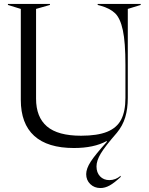

<svg xmlns="http://www.w3.org/2000/svg" viewBox="-20 -732 750 969"><path d="M415 147Q415 119 438 83.5Q461 48 520 -17L518 -20Q454 15 353 15Q220 15 152.5 -46.5Q85 -108 85 -228V-687L20 -707V-712H232V-707L162 -687V-234Q162 -141 217 -94Q272 -47 389 -47Q472 -47 521 -67Q570 -87 591.5 -128.5Q613 -170 613 -238V-405Q613 -519 600 -579.5Q587 -640 561 -665Q535 -690 488 -703L473 -707V-712H690V-707L625 -687V-238Q625 -183 612 -140Q599 -97 570 -62Q510 7 488.5 43Q467 79 467 108Q467 139 485 158Q503 177 532 177Q563 177 589 155V161Q557 191 533.5 204Q510 217 487 217Q456 217 435.5 197Q415 177 415 147Z"/></svg>

Font: Nyght Serif Light
Style: Regular
Weight: 300
Designer: Maksym Kobuzan
Version: Version 0.410